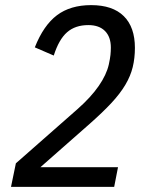

<svg xmlns="http://www.w3.org/2000/svg" viewBox="-20 -730 580 750"><path d="M426 0H23L42 -92L283 -304Q335 -350 365.5 -394Q396 -438 405 -478Q410 -501 411.5 -515.5Q413 -530 413 -544Q413 -586 390 -609Q367 -632 325 -632Q274 -632 242 -604Q210 -576 190 -513L116 -545Q150 -631 202.5 -670.5Q255 -710 336 -710Q420 -710 463.5 -667Q507 -624 507 -543Q507 -503 498.5 -468Q490 -433 469.5 -398.5Q449 -364 415 -327.5Q381 -291 330 -246L138 -77H441Z"/></svg>

Font: IBM Plex Sans Cond Text
Style: Italic
Weight: 450
Width: 3
Italic angle: -11°
Designer: Mike Abbink, Paul van der Laan, Pieter van Rosmalen
Foundry: Bold Monday
Version: Version 1.3